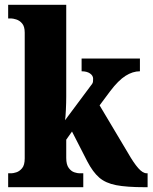

<svg xmlns="http://www.w3.org/2000/svg" viewBox="-20 -780 636 800"><path d="M14 0V-58H28Q35 -58 48 -62Q61 -66 72 -79Q83 -92 83 -120V-644Q83 -670 72 -682.5Q61 -695 47.5 -699Q34 -703 28 -703H14V-760H256V-378Q256 -353 254.5 -321.5Q253 -290 251 -279L359 -424Q367 -433 367.5 -440.5Q368 -448 368 -452Q368 -465 355 -474Q342 -483 320 -483V-536H563V-483Q533 -483 503 -464Q473 -445 439 -400L395 -341L513 -143Q537 -101 556 -79.5Q575 -58 591 -58H595V0H583Q508 0 464 -8.5Q420 -17 393.5 -40Q367 -63 344 -107L280 -232L256 -198V-122Q256 -94 266.5 -80Q277 -66 290 -62Q303 -58 310 -58H327V0Z"/></svg>

Font: Noto Serif Tamil Condensed Black
Style: Italic
Weight: 900
Width: 3
Italic angle: -12°
Designer: Indian Type Foundry, Tom Grace, and the Monotype Design Team
Foundry: Monotype Imaging Inc.
Version: Version 2.003; ttfautohint (v1.8.4.7-5d5b)